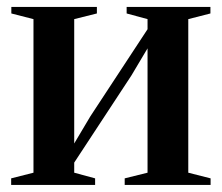

<svg xmlns="http://www.w3.org/2000/svg" viewBox="-20 -522 626 542"><path d="M11.5 0V-18.5L74.5 -34.5V-468L12 -484V-502.5H253.5V-484L189.5 -468V-117L235 -193.5L396.5 -439.5V-468L337.5 -484V-502.5H574V-484L511.5 -468V-34.5L574.5 -18.5V0H332V-18.5L396.5 -34.5V-385.5L351 -309L189.5 -63V-34.5L248.5 -18.5V0Z"/></svg>

Font: Merriweather 144pt SemiBold
Style: Regular
Weight: 600
Version: Version 2.100